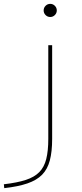

<svg xmlns="http://www.w3.org/2000/svg" viewBox="-111 -754 423 994"><path d="M-91 200Q-22 192 22.5 177.5Q67 163 92.5 137Q118 111 128.5 69Q139 27 139 -35V-520H159V-35Q159 31 147 76.5Q135 122 107 150.5Q79 179 31 195.5Q-17 212 -89 220ZM149 -666Q135 -666 125 -676Q115 -686 115 -700Q115 -714 125 -724Q135 -734 149 -734Q163 -734 173 -724Q183 -714 183 -700Q183 -686 173 -676Q163 -666 149 -666Z"/></svg>

Font: M PLUS 2 Thin
Style: Regular
Weight: 100
Designer: Coji Morishita
Foundry: UNDERFOREST DESIGN
Version: Version 1.001